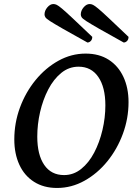

<svg xmlns="http://www.w3.org/2000/svg" viewBox="-20 -921 676 953"><path d="M263 12Q197 12 149 -18.5Q101 -49 76 -103.5Q51 -158 51 -229Q51 -311 79 -387Q107 -463 156.5 -523.5Q206 -584 270 -619.5Q334 -655 405 -655Q472 -655 519.5 -624.5Q567 -594 592.5 -539.5Q618 -485 618 -414Q618 -333 590 -257Q562 -181 513 -120.5Q464 -60 399.5 -24Q335 12 263 12ZM298 -52Q345 -52 383 -82.5Q421 -113 447.5 -163.5Q474 -214 488.5 -275.5Q503 -337 503 -398Q503 -488 468 -539Q433 -590 370 -590Q322 -590 284 -559Q246 -528 219.5 -477Q193 -426 179 -365Q165 -304 165 -243Q165 -153 199.5 -102.5Q234 -52 298 -52ZM594 -710Q603 -710 610.5 -717.5Q618 -725 618 -738Q556 -797 521 -830Q486 -863 468 -878Q450 -893 441.5 -897Q433 -901 425 -901Q409 -901 395 -884.5Q381 -868 381 -849Q381 -842 385.5 -835Q390 -828 409.5 -815.5Q429 -803 472.5 -778Q516 -753 594 -710ZM414 -710Q423 -710 430.5 -717.5Q438 -725 438 -738Q376 -797 341 -830Q306 -863 288 -878Q270 -893 261.5 -897Q253 -901 245 -901Q229 -901 215 -884.5Q201 -868 201 -849Q201 -842 205.5 -835Q210 -828 229.5 -815.5Q249 -803 292.5 -778Q336 -753 414 -710Z"/></svg>

Font: Petrona SemiBold
Style: Italic
Weight: 600
Italic angle: -9°
Designer: Ringo R. Seeber
Foundry: Ringo R. Seeber
Version: Version 2.001; ttfautohint (v1.8.3)